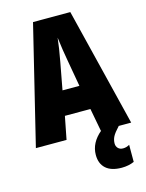

<svg xmlns="http://www.w3.org/2000/svg" viewBox="-138 -797 851 1119"><g transform="rotate(-15 287.5 -237.0)"><path d="M491 133Q512 133 530 122V225Q496 240 455 240Q392 240 359.5 211Q327 182 327 129Q327 56 394 0H392L366 -138H212L185 0H0L174 -714H399L575 0H500Q470 32 460 51.5Q450 71 450 93Q450 110 461 121.5Q472 133 491 133ZM339 -285 311 -444Q299 -509 289 -589Q283 -531 267 -446L237 -285Z"/></g></svg>

Font: Noto Sans UI CondBlack
Style: Regular
Weight: 900
Width: 3
Designer: Monotype Design Team
Foundry: Monotype Imaging Inc.
Version: Version 1.001